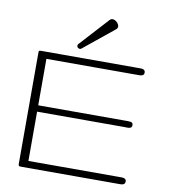

<svg xmlns="http://www.w3.org/2000/svg" viewBox="-83 -817 782 888"><g transform="rotate(10 307.5 -373.0)"><path d="M564 -17.1Q564 -9.8 561 -6.3Q558.1 -2.9 553 -1.5Q547.9 0 541.5 0Q535.2 0 527.8 0H82Q74.7 0 71 -0.2Q67.4 -0.5 65.4 -2.2Q63.5 -3.9 63.2 -7.3Q63 -10.7 63 -17.1V-525.9Q63 -533.2 63.2 -536.9Q63.5 -540.5 64.9 -542Q66.4 -543.5 70.1 -543.7Q73.7 -543.9 81.1 -543.9H526.9Q534.2 -543.9 540.5 -543.9Q546.9 -543.9 552 -542.5Q557.1 -541 560.1 -537.6Q563 -534.2 563 -526.9Q563 -521 560.1 -517.8Q557.1 -514.6 552 -513.2Q546.9 -511.7 540.5 -511.7Q534.2 -511.7 526.9 -511.7H104.5V-293.5H513.7Q521 -293.5 527.3 -293.5Q533.7 -293.5 538.8 -292.5Q543.9 -291.5 546.9 -288.3Q549.8 -285.2 549.8 -279.3Q549.8 -272 546.9 -268.8Q543.9 -265.6 538.8 -264.4Q533.7 -263.2 527.3 -263.4Q521 -263.7 513.7 -263.7H104.5V-32.2H527.8Q535.2 -32.2 541.5 -32.2Q547.9 -32.2 553 -30.8Q558.1 -29.3 561 -26.1Q564 -22.9 564 -17.1ZM361.8 -740.2Q367.2 -745.6 374 -745.6Q379.4 -745.6 385 -742.9Q390.6 -740.2 395 -736.1Q399.4 -731.9 402.3 -726.6Q405.3 -721.2 405.3 -715.8Q405.3 -708 397.9 -702.1L255.4 -586.4Q252.4 -584 248 -584Q242.7 -584 238.8 -587.6Q234.9 -591.3 234.9 -596.7Q234.9 -601.6 238.8 -605.5Z"/></g></svg>

Font: Gruppo
Style: Regular
Weight: 400
Foundry: Vernon Adams
Version: Version 1.000